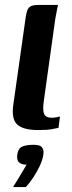

<svg xmlns="http://www.w3.org/2000/svg" viewBox="-20 -525 292 781"><path d="M136 4Q74 4 50 -18.5Q26 -41 34 -98L85 -458Q88 -477 93 -487Q98 -497 108.5 -501Q119 -505 138 -505H216Q215 -502 212 -486Q209 -470 205 -449L158 -113Q153 -77 159.5 -61.5Q166 -46 191 -46Q199 -46 210 -48Q221 -50 224 -51L218 -5Q211 -4 193 0Q175 4 136 4ZM33 236Q45 217 54 202Q63 187 71.5 173Q80 159 88 145Q86 145 82.5 144.5Q79 144 76 144Q65 142 56.5 134.5Q48 127 50 105Q54 78 71 71Q88 64 116 64Q129 64 138.5 66.5Q148 69 153.5 78.5Q159 88 156 106Q153 126 141.5 150.5Q130 175 115 197.5Q100 220 85 236Z"/></svg>

Font: Genos SemiBold
Style: Italic
Weight: 600
Italic angle: -8°
Version: Version 1.010